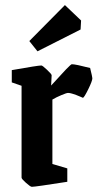

<svg xmlns="http://www.w3.org/2000/svg" viewBox="-20 -718 380 748"><path d="M126 -518.1 94.2 -558.1 232.9 -698.2 295.9 -638.2 293.9 -603ZM104 9.8Q98.6 9.8 81.3 -5.6Q64 -21 64 -25.9V-383.8L25.9 -397V-444.8Q127.9 -462.9 141.1 -462.9Q145.5 -462.9 163.3 -446Q181.2 -429.2 181.2 -424.8L179.2 -384.8Q185.5 -391.6 199.7 -407Q213.9 -422.4 221.2 -430.4Q228.5 -438.5 238 -448.5Q247.6 -458.5 252.9 -463.1Q258.3 -467.8 259.8 -467.8Q274.4 -467.8 331.1 -453.1Q339.8 -418 339.8 -413.1Q339.8 -402.8 324 -370.6Q308.1 -338.4 303.2 -336.9Q302.2 -337.4 293 -341.3Q283.7 -345.2 276.9 -347.9Q270 -350.6 260.7 -353.3Q251.5 -356 245.1 -356Q239.3 -356 219 -347.4Q198.7 -338.9 184.1 -330.1V-79.1L242.2 -62V-9.8Q117.2 9.8 104 9.8Z"/></svg>

Font: Grenze SemiBold
Style: Regular
Weight: 600
Designer: Renata Polastri
Foundry: Omnibus-Type
Version: Version 1.002;PS 001.002;hotconv 1.0.88;makeotf.lib2.5.64775